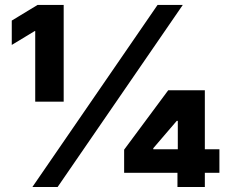

<svg xmlns="http://www.w3.org/2000/svg" viewBox="-20 -747 916 767"><path d="M475.9 -56.8V-149.1L652 -386.4H798.3V-150.6H856.5V-56.8H798.3V0H688.9V-56.8ZM609.4 -727.3H710.2L210.2 0H109.4ZM27 -567.5V-664.8L130 -727.3H234.4V-340.9H120.7V-622.9H118.6ZM592.3 -154.8V-150.6H690.3V-264.2H686.1Z"/></svg>

Font: Inter P Black
Style: Regular
Weight: 900
Designer: Rasmus Andersson
Foundry: rsms
Version: Version 3.018;git-588b23468